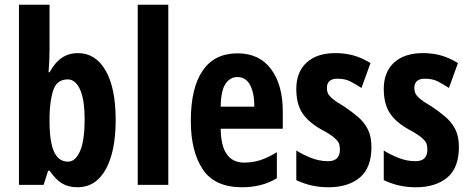

<svg xmlns="http://www.w3.org/2000/svg" viewBox="-20 -780 1980 810"><path d="M189 -571Q189 -555 188 -529Q187 -503 185 -475H189Q212 -517 241.5 -536.5Q271 -556 309 -556Q383 -556 425.5 -482.5Q468 -409 468 -274Q468 -141 426 -65.5Q384 10 307 10Q270 10 243 -5.5Q216 -21 189 -60H183L164 0H60V-760H189ZM266 -445Q222 -445 206.5 -404Q191 -363 189 -292V-267Q189 -182 208 -140Q227 -98 267 -98Q298 -98 317.5 -142Q337 -186 337 -276Q337 -361 317.5 -403Q298 -445 266 -445Z M690 0H561V-760H690Z M982 -555Q1074 -555 1123.5 -488.5Q1173 -422 1173 -310V-237H911Q912 -164 937 -129Q962 -94 1010 -94Q1046 -94 1078.5 -104.5Q1111 -115 1148 -138V-28Q1115 -8 1078 1Q1041 10 1001 10Q886 10 835.5 -65.5Q785 -141 785 -270Q785 -409 835 -482Q885 -555 982 -555ZM981 -455Q951 -455 931.5 -426.5Q912 -398 911 -330H1053Q1053 -388 1035 -421.5Q1017 -455 981 -455Z M1547 -160Q1547 -72 1498 -31Q1449 10 1366 10Q1328 10 1295 2.5Q1262 -5 1230 -20V-145Q1257 -128 1292 -114Q1327 -100 1364 -100Q1414 -100 1414 -149Q1414 -161 1411 -172Q1408 -183 1392 -197.5Q1376 -212 1337 -233Q1281 -264 1255.5 -303Q1230 -342 1230 -405Q1230 -476 1273.5 -516Q1317 -556 1396 -556Q1435 -556 1470 -546.5Q1505 -537 1543 -514L1505 -409Q1480 -425 1458 -436.5Q1436 -448 1403 -448Q1359 -448 1359 -408Q1359 -396 1363.5 -386Q1368 -376 1383.5 -363Q1399 -350 1433 -330Q1463 -310 1489.5 -287.5Q1516 -265 1531.5 -235Q1547 -205 1547 -160Z M1916 -160Q1916 -72 1867 -31Q1818 10 1735 10Q1697 10 1664 2.5Q1631 -5 1599 -20V-145Q1626 -128 1661 -114Q1696 -100 1733 -100Q1783 -100 1783 -149Q1783 -161 1780 -172Q1777 -183 1761 -197.5Q1745 -212 1706 -233Q1650 -264 1624.5 -303Q1599 -342 1599 -405Q1599 -476 1642.5 -516Q1686 -556 1765 -556Q1804 -556 1839 -546.5Q1874 -537 1912 -514L1874 -409Q1849 -425 1827 -436.5Q1805 -448 1772 -448Q1728 -448 1728 -408Q1728 -396 1732.5 -386Q1737 -376 1752.5 -363Q1768 -350 1802 -330Q1832 -310 1858.5 -287.5Q1885 -265 1900.5 -235Q1916 -205 1916 -160Z"/></svg>

Font: Noto Sans Gujarati ExtraCondensed
Style: Bold
Weight: 700
Width: 2
Designer: Jelle Bosma - Monotype Design Team, Universal Thirst
Foundry: Monotype Imaging Inc.
Version: Version 2.106; ttfautohint (v1.8.4.7-5d5b)